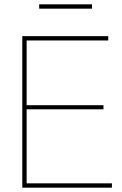

<svg xmlns="http://www.w3.org/2000/svg" viewBox="-20 -867 565 887"><path d="M83 0V-700H480V-680H103V-381H458V-362H103V-20H497V0ZM161 -827V-847H405V-827Z"/></svg>

Font: Georama Thin
Style: Regular
Weight: 100
Designer: Jean-Baptiste Levee
Foundry: Production Type
Version: Version 1.000